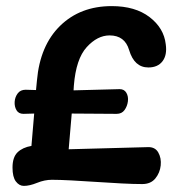

<svg xmlns="http://www.w3.org/2000/svg" viewBox="-20 -604 565 629"><path d="M58 5Q43 5 32 -9.5Q21 -24 21 -55Q21 -89 37.5 -105Q54 -121 83 -126L92 -232L57 -231Q41 -231 34 -243Q27 -255 28 -270.5Q29 -286 38 -298Q47 -310 64 -310L98 -309L101 -340Q111 -455 177 -519.5Q243 -584 346 -584Q423 -584 470 -548Q517 -512 523 -459Q528 -424 512.5 -403.5Q497 -383 466 -383Q420 -383 403 -440Q389 -488 339 -488Q299 -488 264 -449.5Q229 -411 222 -324L221 -308L372 -312Q387 -312 394 -300Q401 -288 399 -272Q397 -256 388 -243.5Q379 -231 362 -231L215 -232L205 -115L464 -122Q488 -123 498.5 -104.5Q509 -86 506.5 -62Q504 -38 489 -19.5Q474 -1 446 -1Q419 -1 379 -3Q339 -5 295.5 -8Q252 -11 213 -13Q174 -15 150 -15Q126 -15 101.5 -5Q77 5 58 5Z"/></svg>

Font: Pacifico
Style: Regular
Weight: 400
Designer: Vernon Adams
Foundry: Vernon Adams
Version: Version 3.010; ttfautohint (v1.8.4.7-5d5b)